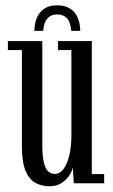

<svg xmlns="http://www.w3.org/2000/svg" viewBox="-20 -674 414 706"><path d="M162 11Q135.5 11 112.2 -0.5Q89 -12 74.8 -44Q60.5 -76 60.5 -137V-490H9V-523H135.5V-145Q135.5 -99.5 141.5 -75.5Q147.5 -51.5 158 -43Q168.5 -34.5 182 -34.5Q201 -34.5 214.5 -53.8Q228 -73 235.2 -104.8Q242.5 -136.5 242.5 -174.5V-490H193.5V-523H317.5V-34H363V0H251.5L247.5 -59.5Q245.5 -45.5 235 -29.2Q224.5 -13 206.2 -1Q188 11 162 11ZM190 -654.5Q220.5 -654.5 239.2 -641.5Q258 -628.5 266.5 -607Q275 -585.5 275 -560.5H242Q240 -591 226.8 -606Q213.5 -621 190 -621Q167.5 -621 154.2 -606Q141 -591 139 -560.5H106.5Q106.5 -585.5 115 -607Q123.5 -628.5 142 -641.5Q160.5 -654.5 190 -654.5Z"/></svg>

Font: Imbue Thin 10pt
Style: Regular
Weight: 400
Version: Version 1.102